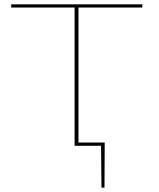

<svg xmlns="http://www.w3.org/2000/svg" viewBox="-20 -678 740 893"><path d="M345 -643V-15H467L466 195H452L450 0H327V-643H32V-658H642V-643Z"/></svg>

Font: Ysabeau Thin
Style: Regular
Weight: 200
Designer: Christian Thalmann (Catharsis Fonts)
Version: Version 0.003